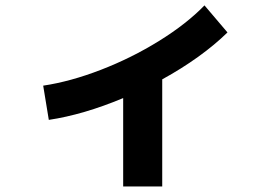

<svg xmlns="http://www.w3.org/2000/svg" viewBox="-20 -633 978 701"><path d="M726.6 -613.3 810.5 -514.6Q764.2 -469.2 703.4 -425.5Q642.6 -381.8 572.3 -343.3V47.9H429.7V-274.9Q285.2 -214.4 158.2 -195.3L137.7 -320.3Q236.8 -335 348.6 -378.2Q460.4 -421.4 560.5 -483.4Q660.6 -545.4 726.6 -613.3Z"/></svg>

Font: Pretendard JP ExtraBold
Style: Regular
Weight: 800
Designer: Base glyphs from Inter by Rasmus Andersson; Hangeul glyphs from Noto Sans CJK(Source Han Sans) by Jang Soo-young and Kan
Foundry: Kil Hyung-jin
Version: Version 1.309